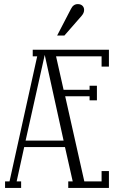

<svg xmlns="http://www.w3.org/2000/svg" viewBox="-20 -925 598 945"><path d="M296.9 -750H261.2L329.1 -880.9Q340.8 -904.8 362.8 -904.8Q377.4 -904.8 385.7 -896.7Q394 -888.7 394 -876Q394 -861.3 381.8 -847.2ZM141.1 -680.2H516.1V-597.2H480V-647.9H255.9L293 -482.9H420.9V-502.9H457V-431.2H420.9V-451.2H300.8L395 -32.2H480V-83H516.1V0H315.9V-32.2H337.9L299.8 -201.2H99.1L62 -32.2H84V0H4.9V-32.2H26.9L163.1 -647.9H141.1ZM293 -232.9 200.2 -654.8 106 -232.9Z"/></svg>

Font: Margherita Light
Style: Regular
Weight: 300
Designer: James Puckett
Foundry: Dunwich Type Founders
Version: Version 1.008;hotconv 1.0.109;makeotfexe 2.5.65596